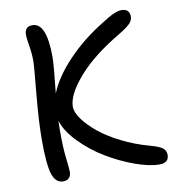

<svg xmlns="http://www.w3.org/2000/svg" viewBox="-81 -765 808 869"><g transform="rotate(-10 323.0 -330.5)"><path d="M141.1 29.8Q105.5 29.8 91.3 -14.2Q77.1 -58.1 77.1 -168Q77.1 -258.3 89.1 -383.1Q101.1 -507.8 101.1 -529.8Q101.1 -565.9 95 -601.3Q88.9 -636.7 88.9 -651.9Q88.9 -690.9 125 -690.9Q189.9 -690.9 189.9 -533.2Q189.9 -496.6 175.8 -368.2Q205.1 -440.9 275.9 -515.1Q346.7 -589.4 442.9 -647.9Q503.4 -688 533.2 -688Q570.8 -688 570.8 -651.9Q570.8 -634.3 555.4 -619.1Q540 -604 504.9 -583Q378.9 -508.8 310.1 -429.7Q241.2 -350.6 241.2 -294.9Q241.2 -270.5 264.6 -237.8Q288.1 -205.1 327.9 -172.4Q367.7 -139.6 428 -109.4Q488.3 -79.1 555.2 -61Q597.7 -49.3 611.8 -37.8Q626 -26.4 626 -6.8Q626 29.8 583 29.8Q535.6 29.8 470.5 6.1Q405.3 -17.6 343.5 -54.7Q281.7 -91.8 231.7 -143.1Q181.6 -194.3 166 -244.1Q165 -229 165 -200.2Q165 -120.6 170.9 -71.5Q176.8 -22.5 176.8 -7.8Q176.8 9.8 167.2 19.8Q157.7 29.8 141.1 29.8Z"/></g></svg>

Font: Shantell Sans Bouncy
Style: Regular
Weight: 400
Designer: Stephen Nixon, Anya Danilova, Shantell Martin
Foundry: Arrow Type
Version: Version 1.006;[9816181b4]